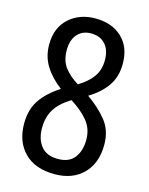

<svg xmlns="http://www.w3.org/2000/svg" viewBox="-112 -795 677 875"><g transform="rotate(15 226.5 -357.0)"><path d="M231 10Q139 10 88.5 -41Q38 -92 38 -178Q38 -244 69 -289.5Q100 -335 159 -373Q109 -411 82 -455Q55 -499 55 -555Q55 -634 104.5 -679Q154 -724 229 -724Q307 -724 354.5 -679.5Q402 -635 402 -556Q402 -495 372 -451.5Q342 -408 287 -375Q341 -338 378.5 -292Q416 -246 416 -178Q416 -91 366 -40.5Q316 10 231 10ZM228 -413Q273 -440 296 -472.5Q319 -505 319 -551Q319 -599 294.5 -626Q270 -653 227 -653Q187 -653 163 -626Q139 -599 139 -551Q139 -502 162 -471Q185 -440 228 -413ZM228 -61Q281 -61 306 -94Q331 -127 331 -179Q331 -231 300 -268Q269 -305 219 -336Q167 -304 144.5 -267Q122 -230 122 -178Q122 -127 148 -94Q174 -61 228 -61Z"/></g></svg>

Font: Noto Sans Bengali Condensed
Style: Regular
Weight: 400
Width: 3
Designer: Jelle Bosma - Monotype Design Team
Foundry: Monotype Imaging Inc.
Version: Version 2.003